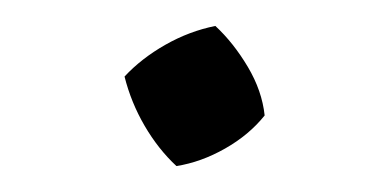

<svg xmlns="http://www.w3.org/2000/svg" viewBox="-20 -350 297 148"><path d="M116 -222Q102 -235 91.5 -253Q81 -271 76 -291Q89 -305 107.5 -315.5Q126 -326 146 -330Q160 -317 171 -298.5Q182 -280 184 -261Q172 -246 153.5 -235.5Q135 -225 116 -222Z"/></svg>

Font: Piazzolla 24pt
Style: Regular
Weight: 400
Designer: Juan Pablo del Peral
Foundry: Huerta Tipografica
Version: Version 2.005